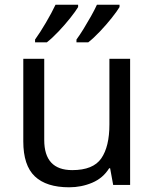

<svg xmlns="http://www.w3.org/2000/svg" viewBox="-20 -786 658 816"><path d="M533 -536V0H461L448 -71H444Q418 -29 372 -9.5Q326 10 274 10Q177 10 128 -36.5Q79 -83 79 -185V-536H168V-191Q168 -63 287 -63Q376 -63 410.5 -113Q445 -163 445 -257V-536ZM488 -756Q478 -739 455 -710Q432 -681 405 -652.5Q378 -624 355 -606H305V-618Q319 -637 335 -663Q351 -689 366.5 -716.5Q382 -744 392 -766H488ZM312 -756Q302 -739 279 -710Q256 -681 229 -652.5Q202 -624 179 -606H129V-618Q150 -647 175 -689.5Q200 -732 216 -766H312Z"/></svg>

Font: Noto Sans Meroitic
Style: Regular
Weight: 400
Designer: Monotype Design Team
Foundry: Monotype Imaging Inc.
Version: Version 2.002; ttfautohint (v1.8.4.7-5d5b)